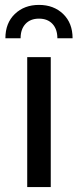

<svg xmlns="http://www.w3.org/2000/svg" viewBox="-20 -763 319 783"><path d="M91 -530H187V0H91ZM139 -743Q199 -743 237.5 -706Q276 -669 276 -607H214Q214 -644 194 -665.5Q174 -687 139 -687Q104 -687 84 -665.5Q64 -644 64 -607H2Q2 -669 40.5 -706Q79 -743 139 -743Z"/></svg>

Font: Montserrat Alternates Medium
Style: Regular
Weight: 500
Designer: Julieta Ulanovsky
Foundry: Julieta Ulanovsky
Version: Version 7.200